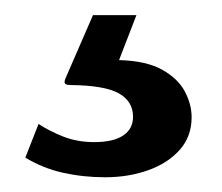

<svg xmlns="http://www.w3.org/2000/svg" viewBox="-20 -25 294 254"><path d="M119 209.5Q90 209.5 63.2 203.5Q36.5 197.5 13.5 183.5L31 139Q45.5 148.5 64 155.8Q82.5 163 104.5 163Q130 163 143 154.2Q156 145.5 156 129.5Q156 109 137.2 98.5Q118.5 88 73.5 87.5Q68 87.5 66.2 85.8Q64.5 84 66.5 79L103 -5H160.5L137.5 54.5Q173.5 55.5 194.5 67.2Q215.5 79 224.5 96Q233.5 113 233.5 130Q233.5 155.5 217.8 173.2Q202 191 176 200.2Q150 209.5 119 209.5Z"/></svg>

Font: Public Sans Thin SemiBold
Style: Regular
Weight: 600
Version: Version 2.001